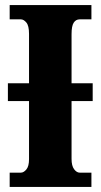

<svg xmlns="http://www.w3.org/2000/svg" viewBox="-20 -734 395 754"><path d="M18 0V-56H62Q73 -56 83.5 -68.5Q94 -81 94 -109V-337H11V-407H94V-601Q94 -633 83.5 -645.5Q73 -658 62 -658H18V-714H339V-658H293Q278 -658 269.5 -645Q261 -632 261 -600V-407H344V-337H261V-110Q261 -83 271 -69.5Q281 -56 293 -56H339V0Z"/></svg>

Font: Noto Serif ExtraCondensed Black
Style: Regular
Weight: 900
Width: 2
Designer: Monotype Design Team
Foundry: Monotype Imaging Inc.
Version: Version 2.015; ttfautohint (v1.8.4.7-5d5b)